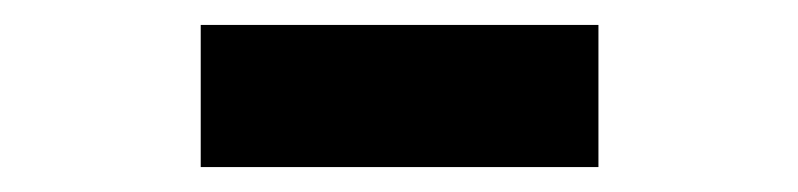

<svg xmlns="http://www.w3.org/2000/svg" viewBox="-20 -710 640 154"><path d="M141 -576V-690H460V-576Z"/></svg>

Font: SUSE ExtraBold
Style: Regular
Weight: 800
Designer: Rene Bieder
Foundry: SUSE
Version: Version 1.000